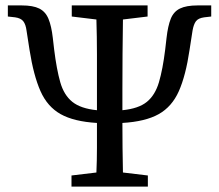

<svg xmlns="http://www.w3.org/2000/svg" viewBox="-20 -689 810 709"><path d="M244 0V-41L336 -52Q338 -97 338 -143Q338 -189 338 -235Q253 -240 204 -267.5Q155 -295 129.5 -352.5Q104 -410 89 -505L78 -576Q75 -599 66 -610.5Q57 -622 36 -625L9 -628V-669H60Q102 -669 125 -657.5Q148 -646 159 -619.5Q170 -593 175 -549L180 -506Q189 -433 202.5 -385.5Q216 -338 247 -313Q278 -288 338 -282Q338 -289 338 -296Q338 -303 338 -310V-359Q338 -424 338 -488.5Q338 -553 336 -617L245 -628V-669H525V-628L434 -617Q433 -554 432.5 -489Q432 -424 432 -359V-310Q432 -303 432 -296Q432 -289 432 -282Q492 -288 522.5 -313Q553 -338 567 -385.5Q581 -433 590 -506L595 -549Q600 -593 610.5 -619.5Q621 -646 644.5 -657.5Q668 -669 710 -669H760V-628L734 -625Q712 -622 703.5 -610.5Q695 -599 691 -576L680 -505Q666 -410 640.5 -352.5Q615 -295 566 -267.5Q517 -240 432 -235Q432 -189 432.5 -143.5Q433 -98 434 -52L526 -41V0Z"/></svg>

Font: Source Serif Pro
Style: Regular
Weight: 400
Designer: Frank Grießhammer
Foundry: Adobe Systems Incorporated
Version: Version 3.001;hotconv 1.0.111;makeotfexe 2.5.65597